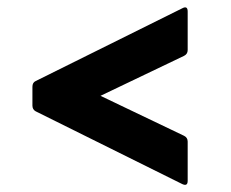

<svg xmlns="http://www.w3.org/2000/svg" viewBox="-20 -587 640 533"><path d="M501 -85Q501 -69 486 -76L79 -278Q70 -283 70 -294V-346Q70 -358 79 -362L486 -564Q501 -572 501 -555V-448Q501 -437 491 -432L259 -321L491 -210Q501 -205 501 -194Z"/></svg>

Font: LINE Seed Sans
Style: Bold
Weight: 700
Designer: LINE VX Design & Dalton Maag Ltd & Sandoll Inc
Foundry: Dalton Maag Ltd
Version: Version 1.003